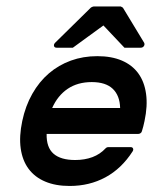

<svg xmlns="http://www.w3.org/2000/svg" viewBox="-20 -582 487 611"><path d="M289.6 -403.3Q335 -403.3 367.9 -389.2Q400.9 -375 420.2 -348.4Q439.5 -321.8 444.8 -283.4Q450.2 -245.1 439.9 -196.8Q438 -188 436 -179.9Q434.1 -171.9 431.6 -164.6Q430.7 -160.6 427.2 -158.2Q423.8 -155.8 419.9 -155.8H128.4Q127.4 -112.8 150.4 -92.8Q173.3 -72.8 219.2 -72.8Q249.5 -72.8 274.2 -82Q298.8 -91.3 315.9 -109.9Q319.8 -113.8 324.7 -113.8H396Q401.4 -113.8 403.3 -109.6Q405.3 -105.5 401.9 -100.1Q366.7 -45.4 315.7 -17.8Q264.6 9.8 201.7 9.8Q156.7 9.8 123.8 -4.2Q90.8 -18.1 71 -44.7Q51.3 -71.3 45.9 -109.6Q40.5 -147.9 50.8 -196.8Q61 -245.1 82.8 -283.4Q104.5 -321.8 135.5 -348.4Q166.5 -375 205.6 -389.2Q244.6 -403.3 289.6 -403.3ZM362.3 -238.3Q361.3 -277.8 338.9 -299.3Q316.4 -320.8 272 -320.8Q227.1 -320.8 195.3 -299.3Q163.6 -277.8 146 -238.3ZM371.1 -557.6 438.5 -446.3Q441.4 -440.9 438 -435.5Q434.6 -430.2 427.7 -430.2H376L309.1 -501Q284.2 -483.4 260 -465.3Q235.8 -447.3 211.9 -430.2H160.2Q153.3 -430.2 151.9 -435.5Q150.4 -440.9 155.8 -446.3L269.5 -558.1Q271 -559.1 273.9 -560.3Q276.9 -561.5 278.3 -561.5H364.3Z"/></svg>

Font: Fibel Nord
Style: Bold Italic
Weight: 700
Designer: Peter Wiegel
Foundry: Peter Wioegel
Version: Version 000.000